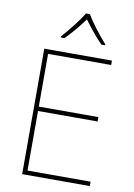

<svg xmlns="http://www.w3.org/2000/svg" viewBox="-101 -1013 753 1076"><g transform="rotate(10 275.0 -474.5)"><path d="M103 0V-714H488V-689H129V-389H468V-364H129V-25H488V0ZM435 -798V-792H414Q369 -837 310 -917Q257 -845 204 -792H183V-798Q213 -831 247.5 -875.5Q282 -920 299 -949H321Q338 -919 372 -874.5Q406 -830 435 -798Z"/></g></svg>

Font: Noto Sans UI Thin
Style: Regular
Weight: 250
Designer: Monotype Design Team
Foundry: Monotype Imaging Inc.
Version: Version 1.001